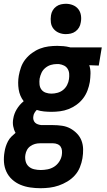

<svg xmlns="http://www.w3.org/2000/svg" viewBox="-43 -770 563 1013"><path d="M171 223Q143 223 116 219Q89 215 65 205Q41 195 21.5 177.5Q2 160 -9 136.5Q-20 113 -22 86Q-24 59 -19 31Q-17 17 -12.5 3Q-8 -11 -1 -24.5Q6 -38 17 -49Q28 -60 39 -69Q30 -85 26.5 -104.5Q23 -124 27 -144Q31 -170 45.5 -194Q60 -218 82 -236Q61 -263 55.5 -298.5Q50 -334 56 -370Q60 -393 68 -415.5Q76 -438 91 -457Q106 -476 126 -490.5Q146 -505 168 -513.5Q190 -522 213 -525Q236 -528 259 -528Q275 -528 291.5 -526.5Q308 -525 324 -521L328 -520H494L478 -424L428 -426Q435 -405 434.5 -382.5Q434 -360 431 -338Q427 -315 418.5 -292.5Q410 -270 395.5 -251Q381 -232 361 -217.5Q341 -203 319 -194.5Q297 -186 274 -183Q251 -180 229 -180Q209 -180 189 -182Q169 -184 151 -190Q144 -183 139 -174.5Q134 -166 133 -157Q131 -147 133.5 -138Q136 -129 142 -123Q148 -117 157 -114Q166 -111 175 -110H237Q261 -110 284.5 -106.5Q308 -103 327.5 -92.5Q347 -82 363 -65.5Q379 -49 387 -28Q395 -7 395.5 17Q396 41 392 65Q388 89 378.5 112.5Q369 136 352 155Q335 174 312.5 187.5Q290 201 266.5 209Q243 217 219 220Q195 223 171 223ZM228 -276Q244 -276 260.5 -280.5Q277 -285 290 -295.5Q303 -306 311 -321.5Q319 -337 321 -353Q323 -367 322 -381Q321 -395 314 -406.5Q307 -418 295 -424Q283 -430 268 -432H256Q241 -432 225.5 -427.5Q210 -423 196.5 -412Q183 -401 176 -386Q169 -371 166 -355Q164 -340 165.5 -324.5Q167 -309 175.5 -297.5Q184 -286 198.5 -281Q213 -276 228 -276ZM172 127Q189 127 207.5 123.5Q226 120 242 110Q258 100 269 83.5Q280 67 283 49Q285 37 284 25Q283 13 277 4Q271 -5 260 -9.5Q249 -14 237 -14H167Q154 -14 141.5 -10.5Q129 -7 117.5 1Q106 9 99.5 21Q93 33 91 46Q88 63 92 80Q96 97 108 108Q120 119 137 123Q154 127 172 127ZM304 -590Q285 -590 268 -597Q251 -604 239.5 -618Q228 -632 225.5 -651Q223 -670 226 -689Q228 -703 235 -715Q242 -727 253.5 -735.5Q265 -744 278.5 -747Q292 -750 305 -750Q324 -750 341.5 -743Q359 -736 370 -722Q381 -708 384 -689Q387 -670 383 -651Q381 -637 374 -625Q367 -613 355.5 -604.5Q344 -596 330.5 -593Q317 -590 304 -590Z"/></svg>

Font: Iosevka SS18
Style: Bold Italic
Weight: 700
Italic angle: -9°
Monospace: yes
Designer: Belleve Invis
Foundry: Belleve Invis
Version: Version 25.1.1; ttfautohint (v1.8.4)